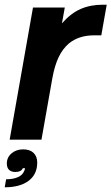

<svg xmlns="http://www.w3.org/2000/svg" viewBox="-29 -593 473 815"><path d="M12 0 111 -561H246L234 -494Q272 -537 313.5 -555Q355 -573 407 -573H424L401 -443H370Q306 -443 264 -409Q237 -386 220 -350.5Q203 -315 193 -260L147 0ZM-3 168Q27 168 47 159Q67 150 73 134Q77 128 77 121H68Q61 137 36 137Q19 137 9.5 128Q0 119 0 101Q0 75 20 58Q40 41 69 41Q98 41 113.5 56Q129 71 129 97Q129 147 92.5 174.5Q56 202 -9 202Z"/></svg>

Font: Open Sauce One
Style: Bold Italic
Weight: 700
Italic angle: -10°
Designer: Alfredo Marco Pradil
Foundry: Creative Sauce Fz LLC
Version: Version 1.477